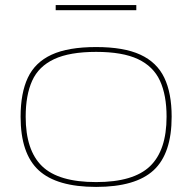

<svg xmlns="http://www.w3.org/2000/svg" viewBox="-20 -725 755 755"><path d="M61 -266Q61 -359 89.5 -419.5Q118 -480 183 -510Q248 -540 358 -540Q467 -540 532 -510Q597 -480 626 -419.5Q655 -359 655 -266Q655 -121 584 -55.5Q513 10 358 10Q203 10 132 -55.5Q61 -121 61 -266ZM81 -266Q81 -134 145.5 -71.5Q210 -9 358 -9Q505 -9 570 -71.5Q635 -134 635 -266Q635 -351 609 -407.5Q583 -464 522.5 -492.5Q462 -521 358 -521Q254 -521 193 -492.5Q132 -464 106.5 -407.5Q81 -351 81 -266ZM199 -685V-705H516V-685Z"/></svg>

Font: Georama Extended Thin
Style: Regular
Weight: 100
Width: 7
Designer: Jean-Baptiste Levee
Foundry: Production Type
Version: Version 1.000